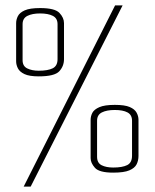

<svg xmlns="http://www.w3.org/2000/svg" viewBox="-20 -650 575 714"><path d="M68 44 408 -630H436L94 44ZM124 -366Q89 -366 71 -374.5Q53 -383 46.5 -396Q40 -409 40 -422V-564Q40 -577 46.5 -590Q53 -603 72 -611.5Q91 -620 129 -620Q184 -620 201 -602Q218 -584 218 -564V-430Q218 -404 200.5 -385Q183 -366 124 -366ZM124 -387Q158 -387 176 -396Q194 -405 194 -430V-560Q194 -582 176.5 -591Q159 -600 129 -600Q100 -600 82 -591Q64 -582 64 -560V-426Q64 -404 81.5 -395.5Q99 -387 124 -387ZM401 -8Q349 -8 333 -26Q317 -44 317 -62V-204Q317 -218 323.5 -230.5Q330 -243 349.5 -251.5Q369 -260 407 -260Q444 -260 462.5 -252Q481 -244 488 -231Q495 -218 495 -205V-70Q495 -53 488 -39Q481 -25 461 -16.5Q441 -8 401 -8ZM401 -27Q435 -27 453 -36Q471 -45 471 -71V-201Q471 -223 454 -232Q437 -241 407 -241Q377 -241 359 -232Q341 -223 341 -201V-67Q341 -44 358 -35.5Q375 -27 401 -27Z"/></svg>

Font: Smooch Sans Light
Style: Regular
Weight: 300
Designer: Robert E. Leuschke
Foundry: Robert E. Leuschke
Version: Version 1.010; ttfautohint (v1.8.3)